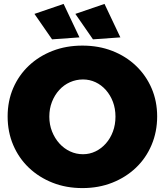

<svg xmlns="http://www.w3.org/2000/svg" viewBox="-20 -947 842 981"><path d="M401 -714Q484 -714 553.5 -687Q623 -660 674.5 -611Q726 -562 754.5 -496Q783 -430 783 -352Q783 -274 754.5 -206.5Q726 -139 674.5 -90Q623 -41 553.5 -13.5Q484 14 401 14Q318 14 248.5 -13.5Q179 -41 127.5 -90Q76 -139 47.5 -206Q19 -273 19 -352Q19 -431 47.5 -497Q76 -563 127.5 -611.5Q179 -660 248.5 -687Q318 -714 401 -714ZM404 -541Q369 -541 337.5 -527Q306 -513 282.5 -487Q259 -461 245.5 -426.5Q232 -392 232 -351Q232 -310 246 -275Q260 -240 283.5 -214Q307 -188 338 -173.5Q369 -159 404 -159Q438 -159 468 -173.5Q498 -188 521 -214Q544 -240 557 -275Q570 -310 570 -351Q570 -392 557 -426.5Q544 -461 521 -487Q498 -513 468 -527Q438 -541 404 -541ZM514 -927 595 -756 455 -746 365 -876ZM305 -927 386 -756 246 -746 156 -876Z"/></svg>

Font: Alexandria ExtraBold
Style: Regular
Weight: 800
Designer: Mohamed Gaber
Foundry: Kief Type Foundry
Version: Version 5.100